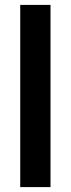

<svg xmlns="http://www.w3.org/2000/svg" viewBox="-20 -763 288 783"><path d="M186 -743V0H62.5V-743Z"/></svg>

Font: Lato 2
Style: Bold
Weight: 700
Designer: Lukasz Dziedzic with Adam Twardoch and Botio Nikoltchev
Foundry: tyPoland Lukasz Dziedzic
Version: Version 2.015; 2015-08-06; http://www.latofonts.com/